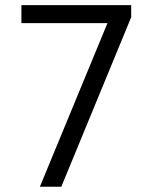

<svg xmlns="http://www.w3.org/2000/svg" viewBox="-20 -711 581 731"><path d="M61.5 -623V-691.4H479.5V-645.5L213.4 0H131.8L389.2 -623Z"/></svg>

Font: Gidole
Style: Regular
Weight: 400
Version: Version 2.100; ttfautohint (v1.8.4.7-5d5b)